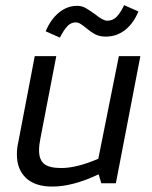

<svg xmlns="http://www.w3.org/2000/svg" viewBox="-20 -692 574 725"><path d="M43.8 0ZM127.5 -123.8Q127.5 -88.8 146.9 -73.1Q166.2 -57.5 211.2 -57.5Q270 -57.5 351.2 -92.5L428.8 -480H510L417.5 0H362.5L352.5 -33.8Q255 12.5 177.5 12.5Q112.5 12.5 78.1 -20Q43.8 -52.5 43.8 -108.8Q43.8 -132.5 48.8 -153.8L111.2 -480H192.5L132.5 -168.8Q127.5 -145 127.5 -123.8ZM340 -637.5Q368.8 -613.8 385 -613.8Q406.2 -613.8 420.6 -628.8Q435 -643.8 448.8 -672.5L502.5 -648.8Q485 -605 453.1 -579.4Q421.2 -553.8 380 -553.8Q356.2 -553.8 340.6 -561.9Q325 -570 305 -586.2Q295 -595 285 -601.2Q275 -607.5 266.2 -607.5Q247.5 -607.5 233.8 -592.5Q220 -577.5 206.2 -550L152.5 -573.8Q171.2 -618.8 202.5 -644.4Q233.8 -670 271.2 -670Q288.8 -670 303.1 -661.9Q317.5 -653.8 340 -637.5Z"/></svg>

Font: Cambay
Style: Italic
Weight: 400
Italic angle: -11°
Designer: Pooja Saxena
Foundry: Pooja Saxena
Version: Version 1.019;PS 001.019;hotconv 1.0.70;makeotf.lib2.5.58329